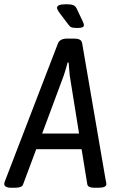

<svg xmlns="http://www.w3.org/2000/svg" viewBox="-42 -884 552 906"><path d="M13 2Q-6 2 -14 -3Q-22 -8 -22 -16Q-22 -22 -18 -31L231 -678Q240 -702 275 -702H307Q324 -702 334 -697Q344 -692 346 -678L456 -38Q458 -29 459 -23.5Q460 -18 460 -15Q460 2 421 2H404Q373 2 370 -14L343 -180H129L67 -14Q64 -5 53.5 -1.5Q43 2 29 2ZM259 -528 157 -254H331L287 -528Q286 -539 284.5 -557Q283 -575 282 -589H277Q273 -575 268.5 -558.5Q264 -542 259 -528ZM325 -752Q308 -752 299 -754Q290 -756 283 -765L242 -819Q227 -839 227 -847Q227 -855 237 -859.5Q247 -864 271 -864Q293 -864 304 -859.5Q315 -855 321 -841L349 -782Q354 -771 354 -765Q354 -752 325 -752Z"/></svg>

Font: Asap Condensed Condensed Regular
Style: Italic
Weight: 400
Width: 3
Italic angle: -6°
Designer: Pablo Cosgaya
Foundry: Omnibus-Type
Version: Version 3.001; ttfautohint (v1.8.4.7-5d5b)